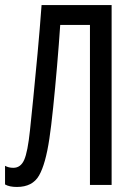

<svg xmlns="http://www.w3.org/2000/svg" viewBox="-22 -734 531 762"><path d="M421 0V-714H143Q136 -618 127 -521Q118 -424 110 -344Q102 -264 97 -217Q88 -131 74 -99.5Q60 -68 31 -68Q12 -68 -2 -76V-2Q15 8 45 8Q107 8 133 -37.5Q159 -83 174 -184Q181 -230 189 -307.5Q197 -385 204.5 -472.5Q212 -560 217 -635H335V0Z"/></svg>

Font: Noto Sans Display Condensed
Style: Regular
Weight: 400
Width: 3
Designer: Monotype Design Team
Foundry: Monotype Imaging Inc.
Version: Version 1.900